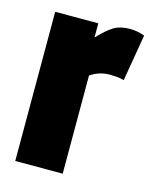

<svg xmlns="http://www.w3.org/2000/svg" viewBox="-90 -618 540 680"><g transform="rotate(15 179.5 -278.5)"><path d="M189 -547V-495Q220 -528 243.5 -542.5Q267 -557 303 -557Q314 -557 327.5 -555Q341 -553 357 -547L328 -376Q314 -380 300 -381Q286 -382 276 -382Q259 -382 242 -377.5Q225 -373 205 -360V0H31V-547Z"/></g></svg>

Font: Georama SemiCondensed ExtraBold
Style: Regular
Weight: 800
Width: 4
Designer: Jean-Baptiste Levee
Foundry: Production Type
Version: Version 1.000